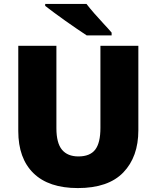

<svg xmlns="http://www.w3.org/2000/svg" viewBox="-20 -947 797 977"><path d="M684 -284Q684 -149 607.5 -69.5Q531 10 376 10Q228 10 150.5 -65.5Q73 -141 73 -280V-714H267V-295Q267 -219 295.5 -185Q324 -151 379 -151Q438 -151 464.5 -185.5Q491 -220 491 -296V-714H684ZM420 -927Q437 -905 460.5 -878Q484 -851 508 -825.5Q532 -800 548 -781V-767H421Q401 -780 372.5 -799.5Q344 -819 313.5 -840.5Q283 -862 255.5 -882.5Q228 -903 210 -917V-927Z"/></svg>

Font: Noto Sans Meetei Mayek Black
Style: Regular
Weight: 900
Designer: Monotype Design Team and Neelakash Kshetrimayum
Foundry: Monotype Imaging Inc.
Version: Version 2.002; ttfautohint (v1.8.4.7-5d5b)